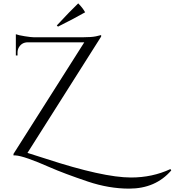

<svg xmlns="http://www.w3.org/2000/svg" viewBox="-20 -922 1036 1139"><path d="M324 -764 317 -771Q393 -853 444 -902Q471 -875 485 -849Q420 -812 324 -764ZM996 89Q903 197 746 197Q626 197 501 155Q359 107 277 71Q123 3 72 0H60V-9L480 -671H143Q109 -670 92 -641Q84 -627 84 -611V-593H74V-719Q89 -713 127 -707Q165 -701 179.5 -701Q194 -701 195 -701H474Q523 -701 549 -706.5Q575 -712 580 -714V-705L143 -15Q152 -13 250 19Q592 131 757 131Q884 131 991 81Z"/></svg>

Font: Cinzel Decorative
Style: Regular
Weight: 400
Designer: Natanael Gama
Version: Version 1.002;PS 001.002;hotconv 1.0.56;makeotf.lib2.0.21325